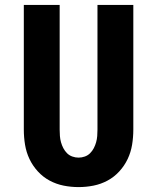

<svg xmlns="http://www.w3.org/2000/svg" viewBox="-20 -755 640 782"><path d="M300 7Q269 7 239 1Q209 -5 182 -19.5Q155 -34 134 -57Q113 -80 100 -107.5Q87 -135 82 -165.5Q77 -196 77 -227V-735H223V-227Q223 -214 224 -201Q225 -188 228.5 -175.5Q232 -163 238 -151.5Q244 -140 253 -131Q262 -122 274.5 -117.5Q287 -113 300 -113Q313 -113 325.5 -117.5Q338 -122 347 -131Q356 -140 362 -151.5Q368 -163 371.5 -175.5Q375 -188 376 -201Q377 -214 377 -227V-735H523V-227Q523 -196 518 -165.5Q513 -135 500 -107.5Q487 -80 466 -57Q445 -34 418 -19.5Q391 -5 361 1Q331 7 300 7Z"/></svg>

Font: Iosevka Heavy Extended
Style: Regular
Weight: 900
Width: 7
Monospace: yes
Designer: Belleve Invis
Foundry: Belleve Invis
Version: Version 32.5.0; ttfautohint (v1.8.4)